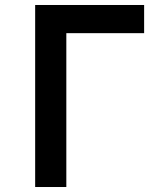

<svg xmlns="http://www.w3.org/2000/svg" viewBox="-20 -750 640 770"><path d="M121 0V-730H558V-617H246V0Z"/></svg>

Font: NKDuy Mono
Style: Bold
Weight: 700
Monospace: yes
Designer: NKDuy
Foundry: NKDuy
Version: Version 2.251; ttfautohint (v1.8.4.7-5d5b)